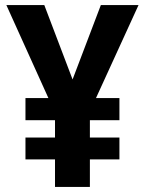

<svg xmlns="http://www.w3.org/2000/svg" viewBox="-20 -734 571 754"><path d="M265 -422 154 -714H5L170 -349H80V-262H196V-194H80V-108H196V0H333V-108H449V-194H333V-262H449V-349H357L524 -714H376Z"/></svg>

Font: Noto Sans Telugu SemiCondensed
Style: Bold
Weight: 700
Width: 4
Designer: Jelle Bosma - Monotype Design Team
Foundry: Monotype Imaging Inc.
Version: Version 2.005